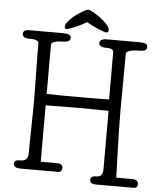

<svg xmlns="http://www.w3.org/2000/svg" viewBox="-65 -1027 937 1137"><g transform="rotate(5 403.5 -458.5)"><path d="M533 -847C541 -847 544 -855 544 -864C544 -900 437 -972 413 -972C393 -972 283 -902 283 -860C283 -852 287 -847 294 -847C308 -847 367 -871 413 -898C459 -871 519 -847 533 -847ZM657 -732C657 -757 726 -757 738 -757C754 -757 780 -759 780 -782C780 -802 766 -807 724 -807H532C520 -807 495 -802 495 -782C495 -763 518 -757 532 -757C552 -757 582 -757 582 -734V-454C585 -453 473 -452 415 -452C347 -452 279 -452 211 -454V-746C211 -771 270 -771 282 -771C298 -771 324 -775 324 -796C324 -815 310 -821 268 -821H76C64 -821 39 -820 39 -796C39 -776 62 -771 76 -771C96 -771 136 -771 136 -748C136 -639 140 -510 140 -401C140 -292 136 -196 136 -94C136 -48 103 -48 83 -48C71 -48 54 -45 54 -27C54 -4 77 0 95 0H317C330 0 342 -5 342 -27C342 -40 332 -51 307 -51H211V-386C279 -387 347 -388 415 -388C473 -388 585 -386 585 -386V-39C585 7 559 7 541 7C529 7 512 12 512 32C512 53 535 55 553 55H771C784 55 796 50 796 32C796 9 776 4 761 4H665C665 -24 655 -221 655 -401C655 -473 657 -681 657 -732Z"/></g></svg>

Font: Life Savers
Style: Bold
Weight: 700
Designer: Pablo Impallari, Rodrigo Fuenzalida, Brenda Gallo
Foundry: Pablo Impallari, Rodrigo Fuenzalida, Brenda Gallo
Version: Version 3.000